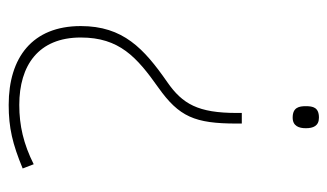

<svg xmlns="http://www.w3.org/2000/svg" viewBox="-180 -400 772 453"><g transform="rotate(90 206.5 -174.0)"><path d="M283 -509C283 -526 278 -540 258 -540C234 -540 231 -526 231 -509C231 -493 234 -478 258 -478C278 -478 283 -493 283 -509ZM272 -346V-358H247V-346C247 -255 226 -218 174 -182C95 -127 42 -78 42 22C42 136 116 192 228 192C282 192 320 183 378 159L368 133C320 157 277 167 228 167C135 167 69 122 69 22C69 -69 115 -110 187 -161C256 -210 272 -247 272 -346Z"/></g></svg>

Font: Noto Sans Ethiopic Thin
Style: Regular
Weight: 100
Designer: Monotype Design Team
Foundry: Monotype Imaging Inc.
Version: Version 2.102